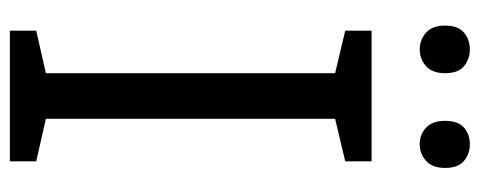

<svg xmlns="http://www.w3.org/2000/svg" viewBox="-304 -644 948 379"><g transform="rotate(90 169.5 -454.0)"><path d="M298 0H40V-52L124 -71V-642L40 -662V-714H298V-662L214 -642V-71L298 -52ZM30 -859Q30 -885 44 -896.5Q58 -908 77 -908Q96 -908 110 -896.5Q124 -885 124 -859Q124 -834 110 -821.5Q96 -809 77 -809Q58 -809 44 -821.5Q30 -834 30 -859ZM218 -859Q218 -885 231.5 -896.5Q245 -908 264 -908Q283 -908 297 -896.5Q311 -885 311 -859Q311 -834 297 -821.5Q283 -809 264 -809Q245 -809 231.5 -821.5Q218 -834 218 -859Z"/></g></svg>

Font: Noto Sans Cham
Style: Regular
Weight: 400
Designer: Monotype Design Team
Foundry: Monotype Imaging Inc.
Version: Version 2.002